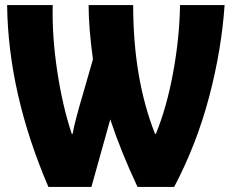

<svg xmlns="http://www.w3.org/2000/svg" viewBox="-20 -734 912 754"><path d="M8 -714H187Q184 -591 205 -453Q226 -315 262 -208H265Q274 -258 305 -362L345 -501Q328 -625 328 -714H503Q503 -425 589 -208H592Q635 -313 660 -449.5Q685 -586 687 -714H862Q850 -538 801 -352.5Q752 -167 664 0H520Q456 -136 413 -265L339 0H170Q12 -369 8 -714Z"/></svg>

Font: Noto Sans UI CondBlack
Style: Regular
Weight: 900
Width: 3
Designer: Monotype Design Team
Foundry: Monotype Imaging Inc.
Version: Version 1.001